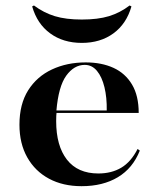

<svg xmlns="http://www.w3.org/2000/svg" viewBox="-20 -651 556 683"><path d="M270.2 11.3Q204 11.3 154.4 -15.3Q104.8 -41.9 77 -91.1Q49.2 -140.3 49.2 -207.3Q49.2 -280.6 80.2 -329.8Q111.3 -379 164.9 -404Q218.5 -429 284.7 -429Q341.1 -429 383.5 -409.7Q425.8 -390.3 449.6 -350.4Q473.4 -310.5 473.4 -249.2H139.5L137.9 -258.1H359.7Q360.5 -304 351.6 -340.7Q342.7 -377.4 325 -398.8Q307.3 -420.2 281.5 -420.2Q243.5 -420.2 215.7 -381.9Q187.9 -343.5 180.6 -256.5L181.5 -254.8Q180.6 -246.8 180.2 -238.3Q179.8 -229.8 179.8 -220.2Q179.8 -132.3 218.1 -83.1Q256.5 -33.9 329.8 -33.9Q376.6 -33.9 411.3 -54.4Q446 -75 469.4 -121L477.4 -115.3Q452.4 -52.4 399.2 -20.6Q346 11.3 270.2 11.3ZM271 -498.4Q204.8 -498.4 158.5 -532.3Q112.1 -566.1 94.4 -628.2L100.8 -631.5Q135.5 -605.6 175 -593.5Q214.5 -581.5 271 -581.5Q328.2 -581.5 367.7 -593.5Q407.3 -605.6 441.1 -631.5L447.6 -628.2Q429.8 -566.1 383.5 -532.3Q337.1 -498.4 271 -498.4Z"/></svg>

Font: Playfair 144pt SemiExpanded ExtraBold
Style: Regular
Weight: 800
Width: 6
Designer: Claus Eggers Sørensen
Foundry: Claus Eggers Sørensen
Version: Version 2.203